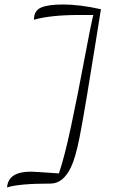

<svg xmlns="http://www.w3.org/2000/svg" viewBox="-20 -740 499 848"><path d="M425.8 -699.2Q423.8 -687.5 404.5 -566.2Q385.3 -444.8 364.3 -318.8Q343.3 -192.9 331.1 -131.8Q313.5 -43.9 293.9 -2.4Q259.3 70.8 203.1 70.8Q63 70.8 11.2 87.9Q16.1 18.1 116.2 18.1Q128.4 18.1 240.2 25.9Q264.6 -44.9 294.7 -186.3Q324.7 -327.6 352.3 -476.1Q379.9 -624.5 392.1 -673.8H329.1Q203.6 -673.8 129.9 -652.8Q129.9 -692.9 161.1 -706.5Q192.4 -720.2 258.8 -720.2Q331.5 -720.2 425.8 -699.2Z"/></svg>

Font: Dancing Script OT
Style: Regular
Weight: 400
Foundry: Pablo Impallari. www.impallari.com
Version: Version 1.000